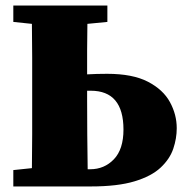

<svg xmlns="http://www.w3.org/2000/svg" viewBox="-20 -672 671 692"><path d="M28 -593V-652H367V-593L295 -586Q294 -537 294 -490Q294 -443 294 -404Q311 -405 329 -405.5Q347 -406 366 -406Q458 -406 513 -377.5Q568 -349 592.5 -304Q617 -259 617 -210Q617 -173 604.5 -136Q592 -99 559 -68Q526 -37 465 -18.5Q404 0 307 0H28V-59L95 -66Q96 -126 96 -187.5Q96 -249 96 -310V-342Q96 -403 96 -464Q96 -525 95 -586ZM294 -311Q294 -249 294.5 -186.5Q295 -124 296 -62H305Q356 -62 390.5 -98Q425 -134 425 -205Q425 -345 307 -345Q304 -345 300.5 -345Q297 -345 294 -345Z"/></svg>

Font: Source Serif Pro Black
Style: Regular
Weight: 900
Designer: Frank Grießhammer
Foundry: Adobe Systems Incorporated
Version: Version 3.001;hotconv 1.0.111;makeotfexe 2.5.65597